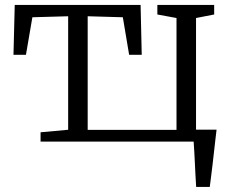

<svg xmlns="http://www.w3.org/2000/svg" viewBox="-20 -562 919 762"><path d="M141 0V-37L250.5 -47V-497.5L108.5 -493.5L83 -344.5H33.5L38.5 -542.5H538L542.5 -344.5H492.5L467.5 -493.5L328 -497.5V-46.5H680.5V-490.5L604.5 -504.5V-542.5H830V-504.5L758 -490.5V0ZM758.5 180Q757 157 755.8 133.5Q754.5 110 753.5 87Q752.5 64 751.2 41.8Q750 19.5 748.5 -0.5L703.5 -47.5H839.5Q837 -25 834.2 -2.2Q831.5 20.5 829 43.5Q826.5 66.5 823.8 89.5Q821 112.5 818.2 135.2Q815.5 158 812.5 180Z"/></svg>

Font: Merriweather 48pt Light
Style: Regular
Weight: 300
Version: Version 2.100